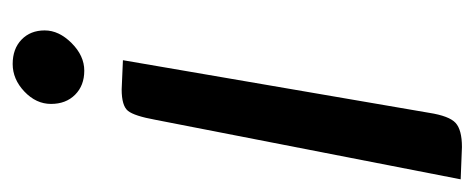

<svg xmlns="http://www.w3.org/2000/svg" viewBox="-243 -510 749 303"><g transform="rotate(90 131.5 -358.5)"><path d="M91.5 -117Q115 -117 129.5 -102.5Q144 -88 144 -64.5Q144 -41 124.5 -22.5Q105 -4 81 -4Q57 -4 42.5 -18Q28 -32 28 -54.5Q28 -77 48 -97Q68 -117 91.5 -117ZM121 -176 75 -178 158 -661Q163 -693 174 -703Q185 -713 212 -713L263 -711L169 -229Q163 -196 155 -186Q147 -176 121 -176Z"/></g></svg>

Font: Economica
Style: Bold Italic
Weight: 700
Designer: Vicente Lamonaca
Foundry: Vicente Lamonaca
Version: Version 1.100